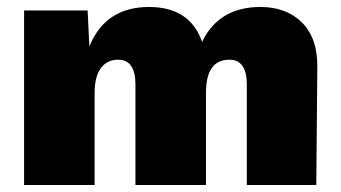

<svg xmlns="http://www.w3.org/2000/svg" viewBox="-20 -530 977 550"><path d="M49 0V-500H231L236 -397Q282 -510 407 -510Q524 -510 559 -410Q607 -510 726 -510Q801 -510 845.5 -465Q890 -420 889 -338L886 0H687V-288Q687 -359 637 -359Q570 -359 570 -264V0H368V-288Q368 -359 318 -359Q287 -359 269 -335Q251 -311 251 -263V0Z"/></svg>

Font: Elaine Sans ExtraBold
Style: Regular
Weight: 800
Designer: Wei Huang
Foundry: Wei Huang
Version: Version 2.001;December 24, 2019;FontCreator 12.0.0.2547 64-b